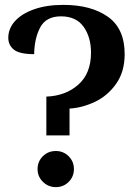

<svg xmlns="http://www.w3.org/2000/svg" viewBox="-20 -753 562 787"><path d="M170 -357Q249 -360 301 -406Q353 -452 353 -537Q353 -601 322.5 -643.5Q292 -686 230 -686Q169 -686 145 -641Q121 -596 120 -531Q60 -531 37 -549.5Q14 -568 14 -598Q14 -636 41.5 -666.5Q69 -697 120 -715Q171 -733 240 -733Q353 -733 422 -684.5Q491 -636 491 -531Q491 -459 456 -409.5Q421 -360 369 -335.5Q317 -311 265 -308V-198H170ZM134 -60Q134 -91 155.5 -112.5Q177 -134 209 -134Q240 -134 261.5 -112.5Q283 -91 283 -60Q283 -29 261.5 -7.5Q240 14 209 14Q178 14 156 -7.5Q134 -29 134 -60Z"/></svg>

Font: Arima Madurai Black
Style: Regular
Weight: 900
Designer: Joana Correia and Natanael Gama
Foundry: NDISCOVER
Version: Version 1.019